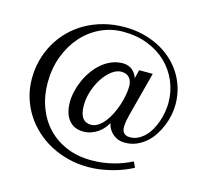

<svg xmlns="http://www.w3.org/2000/svg" viewBox="-103 -810 1005 942"><g transform="rotate(15 400.0 -339.0)"><path d="M541 -507.8H609.9L550.8 -282.2Q546.9 -266.6 543.9 -250.7Q541 -234.9 541 -217.8Q541 -210.4 543 -203.4Q544.9 -196.3 549.6 -190.7Q554.2 -185.1 562 -181.6Q569.8 -178.2 581.1 -178.2Q603.5 -178.2 622.6 -187.7Q641.6 -197.3 657.2 -213.1Q672.9 -229 684.8 -250.2Q696.8 -271.5 704.8 -294.9Q712.9 -318.4 717 -343Q721.2 -367.7 721.2 -390.1Q721.2 -447.8 699.5 -498.8Q677.7 -549.8 638.2 -587.9Q598.6 -626 542.7 -647.9Q486.8 -669.9 418 -669.9Q356 -669.9 302.2 -644.3Q248.5 -618.7 208.7 -573.5Q168.9 -528.3 146 -466.6Q123 -404.8 123 -332Q123 -265.1 144.5 -208Q166 -150.9 205.6 -109.1Q245.1 -67.4 301.5 -43.7Q357.9 -20 428.2 -20Q460 -20 488 -23.9Q516.1 -27.8 541.3 -34.4Q566.4 -41 588.9 -49.8Q611.3 -58.6 631.8 -68.8L645 -40Q625 -29.3 599.4 -19Q573.7 -8.8 544.4 -1Q515.1 6.8 483.9 11.5Q452.6 16.1 420.9 16.1Q369.1 16.1 320.8 4.2Q272.5 -7.8 230.5 -30Q188.5 -52.2 154.1 -83.5Q119.6 -114.7 95 -153.6Q70.3 -192.4 56.6 -237.5Q43 -282.7 43 -332Q43 -382.3 55.4 -428.5Q67.9 -474.6 91.1 -514.9Q114.3 -555.2 147.5 -588.1Q180.7 -621.1 222.4 -644.5Q264.2 -668 313.5 -680.9Q362.8 -693.8 418 -693.8Q466.3 -693.8 510 -683.6Q553.7 -673.3 591.6 -654.1Q629.4 -634.8 659.9 -607.7Q690.4 -580.6 711.9 -546.9Q733.4 -513.2 745.1 -473.9Q756.8 -434.6 756.8 -391.1Q756.8 -364.7 751.2 -336.4Q745.6 -308.1 734.4 -281Q723.1 -253.9 707 -229.2Q690.9 -204.6 669.4 -186.3Q647.9 -168 621.8 -157Q595.7 -146 564.9 -146Q539.1 -146 521.5 -155.5Q503.9 -165 493.2 -177.5Q482.4 -189.9 477.8 -202.1Q473.1 -214.4 473.1 -219.2H471.2Q463.9 -206.1 452.6 -192.9Q441.4 -179.7 426.5 -169.4Q411.6 -159.2 393.3 -152.6Q375 -146 353 -146Q306.2 -146 279.5 -178.5Q252.9 -210.9 252.9 -270Q252.9 -295.4 259.5 -324Q266.1 -352.5 278.3 -380.4Q290.5 -408.2 308.3 -433.3Q326.2 -458.5 348.6 -477.8Q371.1 -497.1 398.2 -508.5Q425.3 -520 456.1 -520Q470.7 -520 482.9 -515.6Q495.1 -511.2 504.2 -503.7Q513.2 -496.1 519.5 -486.6Q525.9 -477.1 528.8 -466.8H530.8ZM380.9 -188Q399.9 -188 417 -199.2Q434.1 -210.4 449 -229Q463.9 -247.6 475.8 -271.5Q487.8 -295.4 496.3 -321.3Q504.9 -347.2 509.5 -372.6Q514.2 -397.9 514.2 -418.9Q514.2 -444.8 500.5 -461.4Q486.8 -478 459 -478Q435.1 -478 410.9 -459.7Q386.7 -441.4 367.2 -411.9Q347.7 -382.3 335.4 -345.2Q323.2 -308.1 323.2 -271Q323.2 -248 327.4 -232.2Q331.5 -216.3 339.4 -206.5Q347.2 -196.8 357.7 -192.4Q368.2 -188 380.9 -188Z"/></g></svg>

Font: XB Zar
Style: Regular
Weight: 400
Designer: Behnam
Foundry: Irmug
Version: Version 8.005 2009